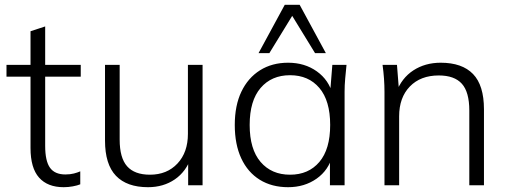

<svg xmlns="http://www.w3.org/2000/svg" viewBox="-20 -771 2115 799"><path d="M245 8Q178 8 142.5 -32Q107 -72 107 -155V-452H7V-501H107V-641L168 -661V-501H316V-452H168V-164Q168 -101 188 -73Q208 -45 252 -45Q272 -45 287.5 -49Q303 -53 314 -58V-4Q302 1 283 4.5Q264 8 245 8Z M596 8Q508 8 462.5 -39.5Q417 -87 417 -186V-501H478V-190Q478 -114 509 -79Q540 -44 604 -44Q675 -44 718.5 -90.5Q762 -137 762 -214V-501H823V0H763V-118H776Q755 -57 707.5 -24.5Q660 8 596 8Z M1179 8Q1111 8 1061 -23Q1011 -54 984 -112Q957 -170 957 -251Q957 -332 984.5 -389.5Q1012 -447 1062 -478.5Q1112 -510 1179 -510Q1248 -510 1298.5 -474Q1349 -438 1365 -376H1353L1363 -501H1422Q1419 -472 1416.5 -444Q1414 -416 1414 -389V0H1353V-125H1364Q1348 -63 1297.5 -27.5Q1247 8 1179 8ZM1187 -44Q1264 -44 1309 -97Q1354 -150 1354 -251Q1354 -352 1309 -405Q1264 -458 1187 -458Q1110 -458 1064.5 -405Q1019 -352 1019 -251Q1019 -150 1064.5 -97Q1110 -44 1187 -44ZM1056 -550 1165 -751H1227L1336 -550H1291L1196 -705L1101 -550Z M1580 0V-389Q1580 -416 1578 -444Q1576 -472 1572 -501H1632L1641 -386H1629Q1651 -446 1700 -478Q1749 -510 1814 -510Q1903 -510 1948.5 -463Q1994 -416 1994 -316V0H1933V-311Q1933 -388 1902 -422.5Q1871 -457 1806 -457Q1730 -457 1685.5 -411Q1641 -365 1641 -287V0Z"/></svg>

Font: Mulish ExtraLight Light
Style: Regular
Weight: 300
Version: Version 3.603